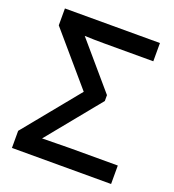

<svg xmlns="http://www.w3.org/2000/svg" viewBox="-130 -816 835 919"><g transform="rotate(20 287.0 -357.0)"><path d="M34 0V-87L265 -370L44 -628V-714H528V-621H278Q257 -621 227 -621.5Q197 -622 178 -623L375 -393V-363L154 -92Q190 -92 224 -93Q258 -94 296 -94H539V0Z"/></g></svg>

Font: Noto Sans Medium
Style: Regular
Weight: 500
Designer: Monotype Design Team
Foundry: Monotype Imaging Inc.
Version: Version 2.007